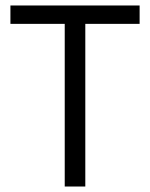

<svg xmlns="http://www.w3.org/2000/svg" viewBox="-20 -680 547 700"><path d="M216 0V-660H291V0ZM18 -593V-660H489V-593Z"/></svg>

Font: Bricolage Grotesque 72pt Light
Style: Regular
Weight: 300
Designer: Mathieu Triay
Foundry: Atelier Triay
Version: Version 1.001;gftools[0.9.33.dev8+g029e19f]